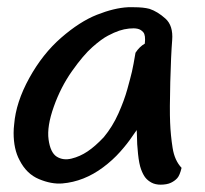

<svg xmlns="http://www.w3.org/2000/svg" viewBox="-20 -506 559 523"><path d="M328.6 -486.3Q337.4 -486.3 345.2 -486.3Q370.6 -486.3 387.2 -481.9Q409.2 -474.6 430.7 -455.3Q452.1 -436 449 -396.7Q445.8 -357.4 443.8 -282.2Q441.9 -207 443.4 -172.1Q444.8 -137.2 450.2 -103Q455.6 -68.8 474.6 -48.8Q469.7 -28.3 462.9 -20.8Q456.1 -13.2 445.8 -8.3Q435.1 -2.9 415.5 -2.9Q415.5 -2.9 418.5 -2.9Q403.3 -2.9 392.8 -8.5Q382.3 -14.2 376 -22.2Q369.6 -30.3 364.3 -44.7Q358.9 -59.1 356 -86.7Q353 -114.3 353 -137.2Q353 -160.2 351.1 -147.9Q353.5 -154.3 340.3 -134.5Q327.1 -114.7 307.1 -92.3Q287.1 -69.8 261 -50.3Q234.9 -30.8 207 -19.8Q179.2 -8.8 149.7 -6.3Q120.1 -3.9 86.2 -18.1Q52.2 -32.2 33.2 -69.8Q17.1 -99.6 17.1 -144Q17.1 -155.3 18.6 -167.5Q23.4 -227.5 59.8 -293.5Q96.2 -359.4 146.7 -403.3Q197.3 -447.3 244.1 -465.8Q291 -484.4 328.6 -486.3ZM262.7 -132.3Q286.6 -161.1 302.5 -196.8Q318.4 -232.4 326.9 -263.2Q335.4 -293.9 339.4 -310.8Q343.3 -327.6 349.1 -362.3Q359.9 -378.9 374.5 -387.2Q377 -410.2 370.4 -418Q363.8 -425.8 354.5 -427.7Q345.2 -429.7 331.5 -428.2Q317.9 -426.8 304.7 -422.4Q291.5 -418 274.2 -408.9Q256.8 -399.9 231.9 -377.9Q207 -356 176.3 -312.5Q145.5 -269 126.5 -215.3Q107.4 -161.6 112.3 -126Q117.2 -90.3 134.5 -79.3Q151.9 -68.4 174.8 -74Q197.8 -79.6 218.5 -93.5Q239.3 -107.4 262.7 -132.3Z"/></svg>

Font: Myanmar Kalay
Style: Regular
Weight: 400
Designer: Khon Soe Zaw Thu
Foundry: PaOh Unicode khonsoezawthu@gmail.com and @hotmail.com
Version: Version 1.20 December 6, 2016